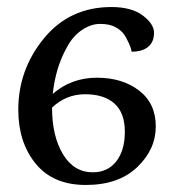

<svg xmlns="http://www.w3.org/2000/svg" viewBox="-20 -513 498 546"><path d="M170 -378Q138 -321 130 -246Q183 -292 255.5 -292Q328 -292 375.5 -255.5Q423 -219 423 -153.5Q423 -88 370 -37.5Q317 13 224 13Q131 13 81.5 -47.5Q32 -108 32 -201Q32 -315 105 -404Q178 -493 297 -493Q354 -493 386 -469Q418 -445 418 -419.5Q418 -394 401.5 -380Q385 -366 354 -366Q354 -373 346.5 -390Q339 -407 331 -417.5Q323 -428 307 -436.5Q291 -445 264.5 -445Q238 -445 212 -427Q186 -409 170 -378ZM244 -23Q286 -23 310.5 -54Q335 -85 335 -138.5Q335 -192 305.5 -218.5Q276 -245 222 -245Q168 -245 128 -207Q128 -126 159 -74.5Q190 -23 244 -23Z"/></svg>

Font: Sedan SC
Style: Regular
Weight: 400
Designer: Sebastian Salazar
Foundry: Sebastian Salazar
Version: Version 1.001